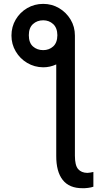

<svg xmlns="http://www.w3.org/2000/svg" viewBox="-20 -781 549 1005"><path d="M40 -594.7Q40 -641.1 62.3 -678.7Q84.5 -716.3 122.3 -738.5Q160.2 -760.7 206.1 -760.7Q251.5 -760.7 289.1 -738.5Q326.7 -716.3 349.4 -678.7Q372.1 -641.1 372.1 -594.7V34.2Q372.1 84.5 388.9 104Q405.8 123.5 437.5 124Q443.8 123.5 452.6 122.3Q461.4 121.1 468.8 119.1V196.3Q458 200.2 441.4 202.4Q424.8 204.6 412.1 204.1Q342.8 204.6 308.3 160.9Q273.9 117.2 274.4 34.2V-443.8Q241.7 -428.7 206.1 -428.7Q160.2 -429.2 122.3 -451.7Q84.5 -474.1 62.3 -512Q40 -549.8 40 -594.7ZM206.1 -518.6Q236.8 -518.6 258.3 -537.8Q279.8 -557.1 280.3 -596.7Q279.8 -635.3 258.3 -655Q236.8 -674.8 206.1 -674.8Q174.3 -674.8 152.6 -655Q130.9 -635.3 130.9 -596.7Q130.9 -557.1 152.6 -537.8Q174.3 -518.6 206.1 -518.6Z"/></svg>

Font: Inter Display
Style: Regular
Weight: 400
Designer: Rasmus Andersson
Foundry: rsms
Version: Version 4.000;git-37864ae